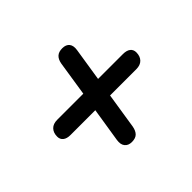

<svg xmlns="http://www.w3.org/2000/svg" viewBox="-119 -703 837 837"><g transform="rotate(-45 300.0 -284.0)"><path d="M269 -32Q247 -32 236 -46Q225 -60 229 -85L254 -243H101Q79 -243 67 -252.5Q55 -262 55 -279Q55 -303 68.5 -317Q82 -331 107 -331H268L293 -492Q297 -514 309 -525Q321 -536 343 -536Q366 -536 376.5 -522.5Q387 -509 383 -484L359 -331H512Q535 -331 547 -321.5Q559 -312 559 -295Q559 -271 545.5 -257Q532 -243 507 -243H345L319 -77Q315 -55 303.5 -43.5Q292 -32 269 -32Z"/></g></svg>

Font: Nunito Variable Extra Light
Style: Italic
Weight: 200
Italic angle: -9°
Designer: Vernon Adams
Foundry: Vernon Adams
Version: Version 3.602